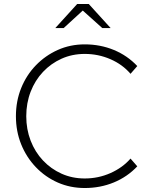

<svg xmlns="http://www.w3.org/2000/svg" viewBox="-20 -934 768 965"><path d="M406 11Q333 11 270.5 -16.5Q208 -44 160.5 -93.5Q113 -143 86.5 -208.5Q60 -274 60 -350Q60 -426 86.5 -491.5Q113 -557 160.5 -606Q208 -655 270.5 -683Q333 -711 406 -711Q484 -711 552 -683Q620 -655 670 -602L636 -563Q596 -610 535 -636.5Q474 -663 406 -663Q343 -663 289.5 -639Q236 -615 196 -572.5Q156 -530 134 -473Q112 -416 112 -350Q112 -284 134 -227Q156 -170 196 -127.5Q236 -85 289.5 -61Q343 -37 406 -37Q474 -37 535 -64Q596 -91 636 -137L670 -98Q620 -45 552 -17Q484 11 406 11ZM494 -793 396 -881 300 -793H258L368 -914H426L536 -793Z"/></svg>

Font: Red Hat Text Light
Style: Regular
Weight: 300
Designer: Pentagram, MCKL
Foundry: Pentagram, MCKL
Version: Version 1.023; ttfautohint (v1.8.3)